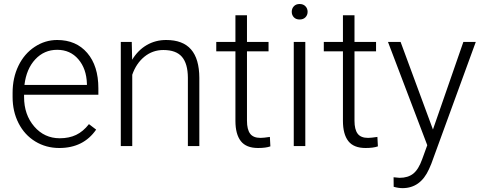

<svg xmlns="http://www.w3.org/2000/svg" viewBox="-20 -741 2448 974"><path d="M280.8 9.8Q213.4 9.8 158.9 -23.4Q104.5 -56.6 74.2 -116Q43.9 -175.3 43.9 -249V-270Q43.9 -346.2 73.5 -407.2Q103 -468.3 155.8 -503.2Q208.5 -538.1 270 -538.1Q366.2 -538.1 422.6 -472.4Q479 -406.7 479 -293V-260.3H102.1V-249Q102.1 -159.2 153.6 -99.4Q205.1 -39.6 283.2 -39.6Q330.1 -39.6 366 -56.6Q401.9 -73.7 431.2 -111.3L467.8 -83.5Q403.3 9.8 280.8 9.8ZM270 -488.3Q204.1 -488.3 158.9 -439.9Q113.8 -391.6 104 -310.1H420.9V-316.4Q418.5 -392.6 377.4 -440.4Q336.4 -488.3 270 -488.3Z M648.4 -528.3 650.4 -438Q680.2 -486.8 724.6 -512.5Q769 -538.1 822.8 -538.1Q907.7 -538.1 949.2 -490.2Q990.7 -442.4 991.2 -346.7V0H933.1V-347.2Q932.6 -418 903.1 -452.6Q873.5 -487.3 808.6 -487.3Q754.4 -487.3 712.6 -453.4Q670.9 -419.4 650.9 -361.8V0H592.8V-528.3Z M1232.9 -663.6V-528.3H1342.3V-480.5H1232.9V-128.4Q1232.9 -84.5 1248.8 -63Q1264.6 -41.5 1301.8 -41.5Q1316.4 -41.5 1349.1 -46.4L1351.6 1.5Q1328.6 9.8 1289.1 9.8Q1229 9.8 1201.7 -25.1Q1174.3 -60.1 1174.3 -127.9V-480.5H1077.1V-528.3H1174.3V-663.6Z M1528.8 0H1470.2V-528.3H1528.8ZM1460 -681.2Q1460 -697.8 1470.7 -709.2Q1481.4 -720.7 1500 -720.7Q1518.6 -720.7 1529.5 -709.2Q1540.5 -697.8 1540.5 -681.2Q1540.5 -664.6 1529.5 -653.3Q1518.6 -642.1 1500 -642.1Q1481.4 -642.1 1470.7 -653.3Q1460 -664.6 1460 -681.2Z M1778.3 -663.6V-528.3H1887.7V-480.5H1778.3V-128.4Q1778.3 -84.5 1794.2 -63Q1810.1 -41.5 1847.2 -41.5Q1861.8 -41.5 1894.5 -46.4L1897 1.5Q1874 9.8 1834.5 9.8Q1774.4 9.8 1747.1 -25.1Q1719.7 -60.1 1719.7 -127.9V-480.5H1622.6V-528.3H1719.7V-663.6Z M2176.3 -84 2330.6 -528.3H2393.6L2168 89.8L2156.2 117.2Q2112.8 213.4 2022 213.4Q2001 213.4 1977.1 206.5L1976.6 158.2L2006.8 161.1Q2049.8 161.1 2076.4 139.9Q2103 118.7 2121.6 66.9L2147.5 -4.4L1948.2 -528.3H2012.2Z"/></svg>

Font: Vazir Thin
Style: Thin
Weight: 100
Designer: Saber Rastikerdar
Foundry: Saber Rastikerdar
Version: Version 30.0.0